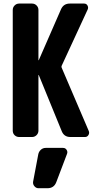

<svg xmlns="http://www.w3.org/2000/svg" viewBox="-20 -750 540 1051"><path d="M317.4 -379.9 465.8 -33.2Q470.7 -22.5 464.4 -11.2Q458 0 445.3 0H365.2Q330.1 0 317.4 -33.2L192.4 -338.9Q192.4 -339.8 191.4 -339.8Q190.4 -339.8 190.4 -338.9V-35.2Q190.4 -20.5 180.2 -10.3Q169.9 0 155.3 0H85Q70.3 0 60.1 -9.8Q49.8 -19.5 49.8 -35.2V-695.3Q49.8 -710 60.1 -720.2Q70.3 -730.5 85 -730.5H155.3Q169.9 -730.5 180.2 -720.2Q190.4 -710 190.4 -695.3V-420.9Q190.4 -419.9 191.4 -419.9Q192.4 -419.9 192.4 -420.9L313.5 -698.2Q327.1 -730.5 362.3 -730.5H440.4Q453.1 -730.5 459 -719.7Q464.8 -709 460 -698.2L317.4 -389.6Q315.4 -384.8 317.4 -379.9ZM325.2 59.6Q337.9 59.6 344.7 70.3Q351.6 81.1 346.7 92.8L288.1 247.1Q275.4 280.3 240.2 280.3H190.4Q177.7 280.3 168.5 269.5Q159.2 258.8 161.1 245.1L189.5 94.7Q192.4 80.1 203.6 69.8Q214.8 59.6 230.5 59.6Z"/></svg>

Font: Rounded-L Mgen+ 1m bold
Style: Bold
Weight: 700
Designer: [Source Han Sans]
Ryoko NISHIZUKA  (kana & ideographs); Paul D. Hunt (Latin, Greek & Cyrillic); Wenlong ZHANG  (bopomofo
Version: Version 1.059.20150602